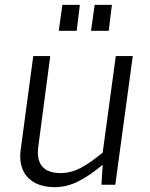

<svg xmlns="http://www.w3.org/2000/svg" viewBox="-20 -762 620 791"><path d="M203 9H206C273 9 329 -23 403 -83L398 -1H455L527 -531H457L403 -133C334 -78 290 -49 229 -49C155 -49 128 -91 138 -160L187 -531H117L65 -143C53 -51 105 8 203 9ZM237 -742 222 -635H296L309 -742ZM370 -742 355 -635H428L441 -742Z"/></svg>

Font: Cheyenne Sans Light
Style: Italic
Weight: 300
Italic angle: -8.13011°
Designer: The Public Sans project authors (U.S. Web Design System), Libre Franklin designed by Pablo Impallari and Rodrigo Fuenzal
Foundry: The Cheyenne Sans Project Authors
Version: Version 2.007